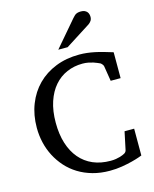

<svg xmlns="http://www.w3.org/2000/svg" viewBox="-136 -1018 899 1123"><g transform="rotate(-15 313.5 -456.0)"><path d="M587.9 -22.9Q585.9 -22 568.8 -15.9Q551.8 -9.8 524.4 -2.7Q497.1 4.4 461.7 10.3Q426.3 16.1 388.2 16.1Q332 16.1 284.4 2.7Q236.8 -10.7 198 -34.7Q159.2 -58.6 129.6 -91.8Q100.1 -125 79.8 -164.1Q59.6 -203.1 49.3 -247.1Q39.1 -291 39.1 -336.9Q39.1 -414.6 64.5 -479Q89.8 -543.5 135.7 -589.6Q181.6 -635.7 246.1 -661.4Q310.5 -687 389.2 -687Q413.6 -687 436.3 -684.3Q459 -681.6 482.4 -676.8Q505.9 -671.9 531.7 -664.6Q557.6 -657.2 587.9 -647.9V-491.2H527.8L513.2 -582Q512.2 -588.9 506.3 -595.7Q500.5 -602.5 496.1 -605Q490.2 -607.4 480.7 -611.8Q471.2 -616.2 458 -620.4Q444.8 -624.5 428.7 -627.7Q412.6 -630.9 394 -630.9Q342.8 -630.9 298.8 -611.8Q254.9 -592.8 222.7 -555.7Q190.4 -518.6 172.1 -463.6Q153.8 -408.7 153.8 -336.9Q153.8 -267.1 171.1 -211.9Q188.5 -156.7 221.2 -118.2Q253.9 -79.6 300.8 -59.3Q347.7 -39.1 407.2 -39.1Q424.8 -39.1 439.2 -41.5Q453.6 -43.9 464.4 -47.1Q475.1 -50.3 481 -53Q486.8 -55.7 487.8 -56.2Q495.6 -59.1 500.5 -64.5Q505.4 -69.8 506.8 -76.2L529.8 -185.1H587.9ZM510.7 -883.3Q510.7 -869.6 504.2 -859.9Q497.6 -850.1 487.8 -843.3L335.4 -746.1H278.8L411.6 -901.4Q417.5 -907.7 422.4 -912.8Q427.2 -918 433.1 -921.4Q439 -924.8 446.5 -926.5Q454.1 -928.2 464.8 -928.2Q478 -928.2 486.8 -924.1Q495.6 -919.9 501 -913.6Q506.3 -907.2 508.5 -899.2Q510.7 -891.1 510.7 -883.3Z"/></g></svg>

Font: Charis SIL Am
Style: Regular
Weight: 400
Foundry: SIL International
Version: Version 5.000